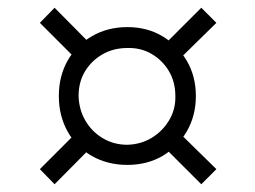

<svg xmlns="http://www.w3.org/2000/svg" viewBox="-20 -548 660 496"><path d="M309 -122Q258 -122 217.5 -145Q177 -168 154.5 -208.5Q132 -249 132 -300Q132 -351 154.5 -391Q177 -431 217.5 -454.5Q258 -478 309 -478Q360 -478 399.5 -454.5Q439 -431 462.5 -391Q486 -351 486 -300Q486 -249 462.5 -208.5Q439 -168 399.5 -145Q360 -122 309 -122ZM121 -72 83 -111 188 -216 226 -178ZM309 -174Q344 -175 372 -192Q400 -209 417 -237.5Q434 -266 433 -300Q433 -336 416.5 -364Q400 -392 372 -408.5Q344 -425 309 -424Q273 -424 244.5 -407.5Q216 -391 199.5 -363.5Q183 -336 183 -300Q184 -265 200.5 -236.5Q217 -208 245.5 -191Q274 -174 309 -174ZM500 -72 394 -178 433 -215 539 -111ZM186 -386 83 -489 121 -528 225 -423ZM433 -385 396 -424 500 -528 539 -489Z"/></svg>

Font: Piazzolla 24pt
Style: Regular
Weight: 400
Designer: Juan Pablo del Peral
Foundry: Huerta Tipografica
Version: Version 2.005